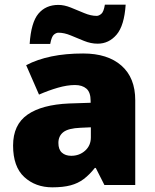

<svg xmlns="http://www.w3.org/2000/svg" viewBox="-20 -792 663 822"><path d="M336 -563Q441 -563 500 -511Q559 -459 559 -363V0H427L390 -73H386Q363 -44 338.5 -25.5Q314 -7 282 1.5Q250 10 204 10Q132 10 84 -34Q36 -78 36 -169Q36 -258 97.5 -301Q159 -344 276 -349L368 -352V-360Q368 -397 350 -412.5Q332 -428 301 -428Q268 -428 228 -416.5Q188 -405 147 -387L92 -513Q140 -538 200.5 -550.5Q261 -563 336 -563ZM325 -245Q273 -243 251.5 -226.5Q230 -210 230 -180Q230 -152 245 -138.5Q260 -125 285 -125Q320 -125 344.5 -147Q369 -169 369 -204V-247ZM107 -604Q113 -696 144.5 -733.5Q176 -771 230 -771Q255 -771 283.5 -759.5Q312 -748 340.5 -736Q369 -724 394 -724Q403 -724 413.5 -732.5Q424 -741 429 -772H518Q512 -682 479 -643.5Q446 -605 398 -605Q369 -605 339.5 -617Q310 -629 282.5 -640.5Q255 -652 230 -652Q221 -652 211 -644Q201 -636 195 -604Z"/></svg>

Font: Noto Sans Gurmukhi UI Black
Style: Regular
Weight: 900
Designer: Jelle Bosma - Monotype Design Team
Foundry: Monotype Imaging Inc.
Version: Version 2.004; ttfautohint (v1.8.4.7-5d5b)